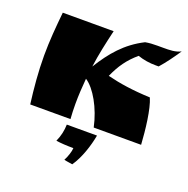

<svg xmlns="http://www.w3.org/2000/svg" viewBox="-130 -646 968 986"><g transform="rotate(20 353.5 -153.5)"><path d="M293 -292C302 -360 317 -428 334 -500H56C48 -420 41 -341 41 -261C41 -173 49 -85 60 0H280C278 -27 277 -54 277 -82C277 -129 280 -175 284 -222C334 -190 386 -99 407 0H666C661 -80 649 -189 625 -244C529 -248 457 -259 389 -276C416 -337 447 -382 498 -425C530 -414 563 -409 597 -409H613C644 -444 671 -482 698 -522C669 -507 636 -507 603 -507H570C547 -507 526 -506 505 -502C408 -453 348 -381 293 -292ZM272 33C271 66 265 96 250 129C273 133 310 135 345 135C344 155 334 184 322 207C337 211 352 212 368 215C403 164 426 93 437 33Z"/></g></svg>

Font: Ruslan Display
Style: Regular
Weight: 400
Designer: Denis Masharov, Vladimir Rabdu
Foundry: Denis Masharov, Vladimir Rabdu
Version: Version 1.001